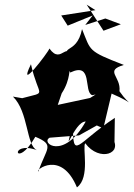

<svg xmlns="http://www.w3.org/2000/svg" viewBox="-20 -727 579 831"><path d="M475 -79 477 -217C307 -104 297 -30 295 -188C250 -18 299 -202 351 -201C256 -31 153 -109 195 -131L322 -141L399 -184L473 -151L429 -179L463 -322C571 -276 545 -262 497 -332C505 -397 430 -420 516 -446C358 -507 374 -506 335 -601C311 -480 223 -543 299 -456C271 -571 248 -440 194 -517C188 -499 52 -322 114 -449C147 -300 189 -333 76 -302L36 -309C104 -243 93 -97 140 -77C16 -122 46 15 133 -135C219 -99 181 -87 146 15C130 11 245 -80 313 84C372 41 335 -91 349 -107C410 -24 518 -62 463 -135ZM394 -318 370 -303 230 -273 247 -323C288 -385 277 -438 284 -413C384 -461 340 -330 379 -315ZM503 -622 436 -647 349 -619 381 -660 273 -616 245 -660 393 -683 355 -707 428 -594Z"/></svg>

Font: Asimov Silicon
Style: Regular
Weight: 400
Designer: Google
Version: Version 2.000980; 2014